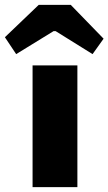

<svg xmlns="http://www.w3.org/2000/svg" viewBox="-78 -764 443 784"><path d="M211 -744H80L-58 -612L-12 -543L141 -637H149L300 -543L345 -606ZM238 -497H55V0H238Z"/></svg>

Font: Exo 2 Extra Bold
Style: Regular
Weight: 800
Designer: Natanael Gama
Version: Version 1.001;PS 001.001;hotconv 1.0.88;makeotf.lib2.5.64775